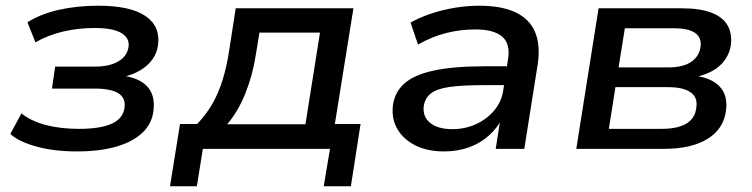

<svg xmlns="http://www.w3.org/2000/svg" viewBox="-20 -521 2633 672"><path d="M249 9Q171 9 109.5 -7.5Q48 -24 16 -52L55 -124Q91 -96 142 -83Q193 -70 256 -70Q331 -70 371 -88Q411 -106 416 -145Q420 -179 393.5 -195Q367 -211 311 -211H162L173 -288H314Q363 -288 394 -306Q425 -324 430 -357Q434 -388 404.5 -405.5Q375 -423 311 -423Q253 -423 200.5 -410.5Q148 -398 104 -373L76 -443Q122 -472 185.5 -486.5Q249 -501 324 -501Q436 -501 489 -465Q542 -429 533 -363Q530 -337 514 -314Q498 -291 471 -275Q444 -259 409 -251L410 -256Q469 -248 496.5 -217Q524 -186 517 -133Q512 -88 478 -56Q444 -24 386 -7.5Q328 9 249 9Z M575 131 610 -87H670Q700 -118 722 -155.5Q744 -193 759 -241Q774 -289 783 -350L805 -492H1217L1152 -87H1242L1208 131H1113L1135 0H690L669 131ZM775 -86H1049L1100 -407H888L875 -327Q864 -257 838.5 -193.5Q813 -130 775 -86Z M1534 9Q1476 9 1434 -12Q1392 -33 1371 -69Q1350 -105 1355 -151Q1361 -198 1395 -228.5Q1429 -259 1498 -274Q1567 -289 1677 -289H1770L1760 -223H1673Q1597 -223 1552.5 -216.5Q1508 -210 1487.5 -193.5Q1467 -177 1463 -149Q1459 -112 1486 -90.5Q1513 -69 1563 -69Q1607 -69 1645 -86Q1683 -103 1709 -133.5Q1735 -164 1741 -203L1758 -313Q1767 -367 1738 -392.5Q1709 -418 1643 -418Q1592 -418 1542 -405.5Q1492 -393 1443 -365L1417 -442Q1451 -461 1490.5 -474Q1530 -487 1573 -494Q1616 -501 1657 -501Q1735 -501 1784 -478Q1833 -455 1852.5 -409.5Q1872 -364 1862 -296L1815 0H1715L1732 -109H1739Q1721 -73 1690.5 -46Q1660 -19 1620.5 -5Q1581 9 1534 9Z M1997 0 2075 -492H2366Q2429 -492 2469 -477Q2509 -462 2526 -433Q2543 -404 2538 -363Q2534 -335 2517 -311Q2500 -287 2472 -272Q2444 -257 2408 -250L2410 -256Q2470 -249 2499 -218Q2528 -187 2521 -134Q2513 -70 2456.5 -35Q2400 0 2303 0ZM2111 -70H2295Q2352 -70 2382.5 -88.5Q2413 -107 2417 -144Q2423 -180 2397 -198Q2371 -216 2318 -216H2134ZM2145 -285H2318Q2370 -285 2398.5 -304Q2427 -323 2432 -357Q2436 -390 2412.5 -406Q2389 -422 2339 -422H2167Z"/></svg>

Font: Nunito Sans 10pt SemiExpanded SemiBold
Style: Italic
Weight: 600
Width: 6
Italic angle: -9°
Designer: Vernon Adams
Foundry: Vernon Adams
Version: Version 3.101;gftools[0.9.27]